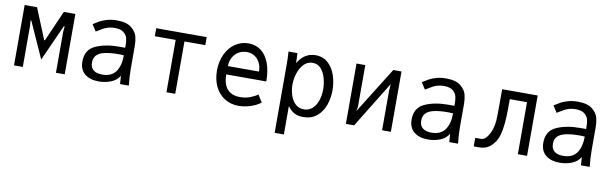

<svg xmlns="http://www.w3.org/2000/svg" viewBox="-47 -1046 5495 1723"><g transform="rotate(10 2700.0 -185.0)"><path d="M71 -550H184L298 -270H305L428 -550H533V0H453V-374L458 -423H450L302 -94L154 -423H147L151 -374V0H71Z M669 -141.5Q669 -249.5 757.5 -289.2Q846 -329 968 -329H1026V-356Q1026 -387 1019.5 -414.5Q1013 -442 986 -465Q959 -488 903 -488Q873 -488 848.2 -481.2Q823.5 -474.5 804.8 -464.5Q786 -454.5 760.5 -438.5L740 -426L701 -487Q735 -509 759.5 -522.2Q784 -535.5 823.2 -546.8Q862.5 -558 911.5 -558Q1000.5 -558 1044 -522.2Q1087.5 -486.5 1097.8 -445.5Q1108 -404.5 1108 -363V-155Q1108 -84 1117 0H1037L1035 -33.5L1032 -75Q1005.5 -30.5 953.8 -10.2Q902 10 844 10Q763 10 716 -28.8Q669 -67.5 669 -141.5ZM1026 -260 983 -262Q901 -262 851.2 -250.2Q801.5 -238.5 778.5 -213.5Q755.5 -188.5 755.5 -148.5Q755.5 -101 784 -78.5Q812.5 -56 864 -56Q949 -56 987.5 -111.2Q1026 -166.5 1026 -260Z M1460 -477H1270V-550H1730V-477H1540V0H1460Z M1872.5 -271Q1872.5 -354.5 1903.8 -420.2Q1935 -486 1989.5 -523Q2044 -560 2110.5 -560Q2174.5 -560 2223 -524.8Q2271.5 -489.5 2298.5 -420Q2325.5 -350.5 2325.5 -251H1960.5Q1960.5 -162.5 2000.8 -117.2Q2041 -72 2117.5 -72Q2167.5 -72 2210 -88.5Q2252.5 -105 2276.5 -124L2318.5 -58Q2299.5 -41.5 2267.5 -26.2Q2235.5 -11 2196.2 -1.5Q2157 8 2118.5 8Q2046 8 1990 -27Q1934 -62 1903.2 -125.5Q1872.5 -189 1872.5 -271ZM2108.5 -481Q2069 -481 2035.5 -461.8Q2002 -442.5 1982.2 -407.2Q1962.5 -372 1962.5 -327H2245.5Q2245.5 -372.5 2227.8 -407.5Q2210 -442.5 2178.8 -461.8Q2147.5 -481 2108.5 -481Z M2476 -540 2475.5 -550H2556.5L2560.5 -459Q2588.5 -508.5 2629 -534.2Q2669.5 -560 2721.5 -560Q2790.5 -560 2836.2 -517.8Q2882 -475.5 2903.2 -410.2Q2924.5 -345 2924.5 -275.5Q2924.5 -203.5 2901.5 -139.2Q2878.5 -75 2829.2 -34.5Q2780 6 2705 6Q2657.5 6 2624.2 -12Q2591 -30 2563.5 -68V190H2479.5V-428Q2479.5 -482.5 2476 -540ZM2840.5 -268.5Q2840.5 -318.5 2827.2 -369Q2814 -419.5 2784 -453.8Q2754 -488 2707 -488Q2660 -488 2627 -453.2Q2594 -418.5 2577.8 -366.8Q2561.5 -315 2561.5 -264.5Q2561.5 -219 2575.2 -172.5Q2589 -126 2620.2 -94.5Q2651.5 -63 2700 -63Q2746 -63 2777.5 -91.8Q2809 -120.5 2824.8 -167.5Q2840.5 -214.5 2840.5 -268.5Z M3095 -550H3175V-173.5L3167 -129L3430 -550H3505V0H3425V-354L3429 -421L3170 0H3095Z M3669 -141.5Q3669 -249.5 3757.5 -289.2Q3846 -329 3968 -329H4026V-356Q4026 -387 4019.5 -414.5Q4013 -442 3986 -465Q3959 -488 3903 -488Q3873 -488 3848.2 -481.2Q3823.5 -474.5 3804.8 -464.5Q3786 -454.5 3760.5 -438.5L3740 -426L3701 -487Q3735 -509 3759.5 -522.2Q3784 -535.5 3823.2 -546.8Q3862.5 -558 3911.5 -558Q4000.5 -558 4044 -522.2Q4087.5 -486.5 4097.8 -445.5Q4108 -404.5 4108 -363V-155Q4108 -84 4117 0H4037L4035 -33.5L4032 -75Q4005.5 -30.5 3953.8 -10.2Q3902 10 3844 10Q3763 10 3716 -28.8Q3669 -67.5 3669 -141.5ZM4026 -260 3983 -262Q3901 -262 3851.2 -250.2Q3801.5 -238.5 3778.5 -213.5Q3755.5 -188.5 3755.5 -148.5Q3755.5 -101 3784 -78.5Q3812.5 -56 3864 -56Q3949 -56 3987.5 -111.2Q4026 -166.5 4026 -260Z M4260 -78H4312Q4342 -78 4366.2 -109.8Q4390.5 -141.5 4405 -187Q4416.5 -223.5 4419.2 -263.8Q4422 -304 4422 -398V-550H4746V0H4662V-474H4505V-393Q4505 -232.5 4480 -145Q4459.5 -74 4407 -32Q4385 -14.5 4360.5 -7.2Q4336 0 4300 0H4260Z M4869 -141.5Q4869 -249.5 4957.5 -289.2Q5046 -329 5168 -329H5226V-356Q5226 -387 5219.5 -414.5Q5213 -442 5186 -465Q5159 -488 5103 -488Q5073 -488 5048.2 -481.2Q5023.5 -474.5 5004.8 -464.5Q4986 -454.5 4960.5 -438.5L4940 -426L4901 -487Q4935 -509 4959.5 -522.2Q4984 -535.5 5023.2 -546.8Q5062.5 -558 5111.5 -558Q5200.5 -558 5244 -522.2Q5287.5 -486.5 5297.8 -445.5Q5308 -404.5 5308 -363V-155Q5308 -84 5317 0H5237L5235 -33.5L5232 -75Q5205.5 -30.5 5153.8 -10.2Q5102 10 5044 10Q4963 10 4916 -28.8Q4869 -67.5 4869 -141.5ZM5226 -260 5183 -262Q5101 -262 5051.2 -250.2Q5001.5 -238.5 4978.5 -213.5Q4955.5 -188.5 4955.5 -148.5Q4955.5 -101 4984 -78.5Q5012.5 -56 5064 -56Q5149 -56 5187.5 -111.2Q5226 -166.5 5226 -260Z"/></g></svg>

Font: JuliaMono
Style: Regular
Weight: 400
Monospace: yes
Designer: cormullion
Foundry: corm
Version: Version 0.055; ttfautohint (v1.8.4)